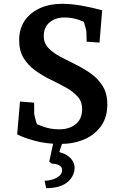

<svg xmlns="http://www.w3.org/2000/svg" viewBox="-20 -740 648 1007"><path d="M296 15Q222.4 15 161.1 -2Q99.9 -19.1 70 -35.5L85 -207.5L158.9 -201.5L159.5 -144Q159.5 -139 163 -125.6Q166.4 -112.2 171.2 -96.5Q176.1 -80.7 180.2 -68Q184.3 -55.2 185.6 -51.1L135.2 -105.3Q165 -91 204.8 -76.4Q244.5 -61.7 291.4 -61.7Q343.8 -61.7 377.3 -88.9Q410.7 -116 410.7 -168.1Q410.7 -207.5 386.7 -234.1Q362.6 -260.7 325.2 -281.3Q287.8 -301.9 245.6 -322.3Q203.4 -342.6 166 -369.5Q128.5 -396.3 104.5 -434.5Q80.5 -472.8 80.5 -529Q80.5 -589.6 109.9 -632.2Q139.4 -674.8 190.3 -697.4Q241.2 -720 305.4 -720Q355 -720 410.2 -710Q465.4 -700 515.9 -686.1L501.9 -516.5L434.4 -521.5L433.1 -573.1Q433.1 -578.8 428.8 -594.3Q424.5 -609.7 419 -628.8Q413.4 -647.8 407.5 -663.4L465.4 -605.4Q430.6 -623.3 394.3 -635.8Q357.9 -648.3 317.5 -648.3Q271.5 -648.3 240.5 -623Q209.5 -597.6 209.5 -550.5Q209.5 -513.7 233.6 -488.5Q257.6 -463.2 295.7 -442.9Q333.8 -422.6 376.2 -401.9Q418.6 -381.2 456.7 -354.1Q494.8 -327.1 518.9 -288.1Q542.9 -249.1 542.9 -192.1Q542.9 -124.8 510 -78.6Q477 -32.5 421.1 -8.7Q365.2 15 296 15ZM222.2 247 213.9 208.2Q251.1 206.8 278.4 191.7Q305.6 176.5 305.5 152.3Q305.8 135.1 290.6 127Q275.5 119 249.9 118L238.4 106.9L265.4 -17H315.6L278 97L259.5 50.9Q315.1 59 343.2 83.3Q371.3 107.5 371.3 141.5Q371.3 161.7 360 183.5Q348.7 205.3 326.8 220.6Q306.9 234.3 280.1 240.6Q253.4 247 222.2 247Z"/></svg>

Font: Andada Pro
Style: Regular
Weight: 400
Designer: Carolina Giovagnoli
Foundry: Huerta Tipografica
Version: Version 3.003